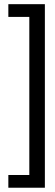

<svg xmlns="http://www.w3.org/2000/svg" viewBox="-20 -739 262 920"><path d="M20 160.5H195V-719H20V-658H120.5V99.5H20Z"/></svg>

Font: Anybody Condensed
Style: Regular
Weight: 400
Width: 3
Designer: Tyler Finck
Foundry: Etcetera Type Company
Version: Version 1.113;gftools[0.9.25]